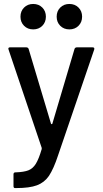

<svg xmlns="http://www.w3.org/2000/svg" viewBox="-20 -747 516 966"><path d="M62 199.2H55.2Q47.9 199.2 47.9 189V129.9Q47.9 120.1 58.1 120.1H60.1Q100.6 118.7 123 109.9Q145.5 101.1 160.4 76.9Q175.3 52.7 189.9 2.9V-2.9L22.9 -498L22 -502Q22 -508.8 30.8 -508.8H111.8Q121.1 -508.8 124 -501L236.8 -124Q238.8 -122.1 240.2 -122.1Q241.2 -122.1 243.2 -124L355 -501Q357.9 -508.8 367.2 -508.8H445.8Q457 -508.8 454.1 -498L272 35.2Q250 102.1 226.1 138.2Q203.1 171.4 165.8 185.3Q128.4 199.2 62 199.2ZM375 -617.2Q356.9 -599.1 329.1 -599.1Q301.3 -599.1 283.2 -617.2Q265.1 -635.3 265.1 -663.1Q265.1 -690.9 283.2 -709Q301.3 -727.1 329.1 -727.1Q356.9 -727.1 375 -709Q393.1 -690.9 393.1 -663.1Q393.1 -635.3 375 -617.2ZM192.9 -617.2Q174.8 -599.1 147 -599.1Q119.1 -599.1 101.1 -617.2Q83 -635.3 83 -663.1Q83 -690.9 101.1 -709Q119.1 -727.1 147 -727.1Q174.8 -727.1 192.9 -709Q210.9 -690.9 210.9 -663.1Q210.9 -635.3 192.9 -617.2Z"/></svg>

Font: Gruenseis Font Medium
Style: Regular
Weight: 500
Designer: Jeremy Tribby
Foundry: Tribby Type
Version: Version 1.408;Glyphs 3.1.2 (3151)